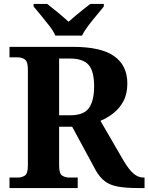

<svg xmlns="http://www.w3.org/2000/svg" viewBox="-20 -951 751 971"><path d="M28 0V-53H70Q90 -53 105.5 -63Q121 -73 121 -113V-600Q121 -640 105.5 -650.5Q90 -661 70 -661H28V-714H350Q492 -714 558 -666.5Q624 -619 624 -529Q624 -476 604 -439Q584 -402 553 -378Q522 -354 488 -340L607 -135Q633 -92 656 -72.5Q679 -53 707 -53H711V0H678Q618 0 578 -7Q538 -14 511.5 -33.5Q485 -53 464 -90L345 -310H279V-113Q279 -73 294.5 -63Q310 -53 330 -53H373V0ZM335 -368Q404 -368 430 -405Q456 -442 456 -515Q456 -591 428 -623Q400 -655 333 -655H279V-368ZM260 -771Q250 -794 229.5 -820.5Q209 -847 187.5 -873Q166 -899 150 -918V-931H219Q240 -915 272.5 -888Q305 -861 327 -841Q342 -855 362 -871.5Q382 -888 402 -904Q422 -920 436 -931H505V-918Q490 -899 468 -873Q446 -847 426 -820.5Q406 -794 395 -771Z"/></svg>

Font: Noto Serif NP Hmong
Style: Regular
Weight: 400
Designer: Dalton Maag Ltd
Foundry: Dalton Maag Ltd
Version: Version 1.001